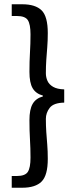

<svg xmlns="http://www.w3.org/2000/svg" viewBox="-20 -728 354 900"><path d="M35 152V97H59Q98 97 110.5 77.5Q123 58 123 11Q123 -33 120.5 -74Q118 -115 118 -165Q118 -215 133 -241Q148 -267 181 -276V-280Q148 -289 133 -314.5Q118 -340 118 -391Q118 -441 120.5 -482Q123 -523 123 -567Q123 -614 110.5 -633.5Q98 -653 59 -653H35V-708H84Q146 -708 175 -679.5Q204 -651 204 -573Q204 -537 201.5 -506.5Q199 -476 197 -447Q195 -418 195 -385Q195 -366 202.5 -349Q210 -332 229 -321Q248 -310 281 -309V-247Q231 -246 213 -222.5Q195 -199 195 -171Q195 -138 197 -109Q199 -80 201.5 -50Q204 -20 204 17Q204 94 175 123Q146 152 84 152Z"/></svg>

Font: Mada Medium
Style: Regular
Weight: 500
Designer: Khaled Hosny
Version: Version 1.5